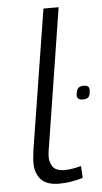

<svg xmlns="http://www.w3.org/2000/svg" viewBox="-54 -775 437 819"><g transform="rotate(-5 165.0 -365.0)"><path d="M164 -740H229L137 -157Q135 -146 133 -133Q131 -120 131 -106Q131 -84 144 -65Q157 -46 195 -46Q213 -46 229.5 -49Q246 -52 265 -57L268 -6Q245 1 219.5 5.5Q194 10 166 10Q112 10 88 -17Q64 -44 64 -88Q64 -102 66 -117.5Q68 -133 69 -144ZM273 -361Q275 -381 282 -389Q289 -397 307 -397Q332 -397 330 -375Q329 -354 322 -346.5Q315 -339 297 -339Q272 -339 273 -361Z"/></g></svg>

Font: Georama Expanded Light
Style: Italic
Weight: 300
Width: 7
Italic angle: -9°
Designer: Jean-Baptiste Levee
Foundry: Production Type
Version: Version 1.000